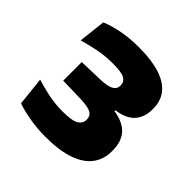

<svg xmlns="http://www.w3.org/2000/svg" viewBox="-109 -797 530 530"><g transform="rotate(45 156.0 -532.0)"><path d="M138 -353.5Q103 -353.5 72.8 -359Q42.5 -364.5 24 -371.5L15 -455Q37 -448 64.2 -442.2Q91.5 -436.5 121 -436.5Q158.5 -436.5 171.2 -444.8Q184 -453 184 -466.5V-468.5Q184 -475 181.5 -480Q179 -485 173.5 -488.2Q168 -491.5 158.2 -493.5Q148.5 -495.5 134 -496L62 -498V-570.5L131 -572.5Q159.5 -573.5 171.5 -580Q183.5 -586.5 183.5 -600V-601.5Q183.5 -615 171.2 -621.8Q159 -628.5 127 -628.5Q94 -628.5 65.5 -622.5Q37 -616.5 17.5 -610.5L26.5 -690Q48 -699 78 -705Q108 -711 144.5 -711Q219 -711 255.8 -687.5Q292.5 -664 292.5 -620V-615.5Q292.5 -585.5 275.5 -566.2Q258.5 -547 221.5 -542V-529.5L215 -539.5Q258 -534 276.5 -513.5Q295 -493 295 -459V-454Q295 -423.5 278 -400.8Q261 -378 226 -365.8Q191 -353.5 138 -353.5Z"/></g></svg>

Font: Anek Latin
Style: Bold
Weight: 700
Designer: Yesha Goshar
Foundry: Ek Type
Version: Version 1.003